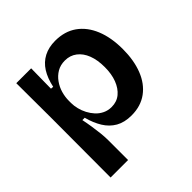

<svg xmlns="http://www.w3.org/2000/svg" viewBox="-185 -680 986 986"><g transform="rotate(-45 308.0 -187.0)"><path d="M65 162 66 -268 65 -523H173L171 -377L186 -376Q197 -428 219.5 -463.5Q242 -499 277.5 -517.5Q313 -536 360 -536Q429 -536 477 -502Q525 -468 550.5 -406Q576 -344 576 -260Q576 -179 552 -117.5Q528 -56 481 -21.5Q434 13 367 13Q316 13 281 -7Q246 -27 223.5 -63.5Q201 -100 188 -149H171Q177 -120 181.5 -90.5Q186 -61 189 -33.5Q192 -6 192 20V162ZM325 -90Q363 -90 389.5 -112Q416 -134 430.5 -172Q445 -210 445 -260Q445 -312 430.5 -349.5Q416 -387 388.5 -408Q361 -429 324 -429Q291 -429 266.5 -414.5Q242 -400 225 -376Q208 -352 200 -324Q192 -296 192 -268V-252Q192 -232 197.5 -209.5Q203 -187 214 -166Q225 -145 240.5 -128Q256 -111 277.5 -100.5Q299 -90 325 -90Z"/></g></svg>

Font: Bricolage Grotesque 28pt SemiBold
Style: Regular
Weight: 600
Version: Version 1.001;gftools[0.9.33.dev8+g029e19f]